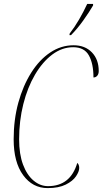

<svg xmlns="http://www.w3.org/2000/svg" viewBox="-20 -954 526 984"><path d="M224 10Q147 10 98.5 -56.5Q50 -123 50 -240Q50 -341 74 -428Q98 -515 140 -581.5Q182 -648 237.5 -685Q293 -722 357 -722Q416 -722 451 -685.5Q486 -649 486 -590Q486 -575 478.5 -566Q471 -557 459 -557Q459 -628 435.5 -670Q412 -712 355 -712Q298 -712 248 -674.5Q198 -637 159.5 -571.5Q121 -506 99.5 -420.5Q78 -335 78 -240Q78 -164 98 -110.5Q118 -57 152 -28.5Q186 0 226 0Q341 0 376 -119Q380 -116 383 -109.5Q386 -103 386 -93Q386 -75 369.5 -50.5Q353 -26 317 -8Q281 10 224 10ZM337 -782Q362 -814 385 -853.5Q408 -893 427 -934H457V-926Q438 -893 407 -849.5Q376 -806 344 -774H336Z"/></svg>

Font: Noto Serif Display ExtraCondensed Thin
Style: Italic
Weight: 100
Width: 2
Italic angle: -12°
Designer: Monotype Design Team
Foundry: Monotype Imaging Inc.
Version: Version 2.009